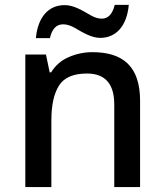

<svg xmlns="http://www.w3.org/2000/svg" viewBox="-20 -761 670 781"><path d="M183.1 -606C191.4 -643.6 209.5 -662.1 236.8 -662.1C251.5 -662.1 267.1 -657.2 283.7 -647.9C316.4 -628.9 352.1 -606.9 387.7 -606.9C452.1 -606.9 496.1 -655.3 503.9 -741.2H446.8C437.5 -703.6 419.9 -685.1 394 -685.1C379.4 -685.1 364.3 -689.9 348.1 -699.2C315.9 -717.8 280.3 -740.2 243.2 -740.2C177.2 -740.2 133.8 -691.4 126 -606ZM356 -548.8C322.3 -548.8 290 -542 259.8 -528.8C229 -515.6 205.1 -494.6 188 -466.8H182.1L167 -539.1H83V0H189V-272C189 -333 199.2 -380.4 220.2 -413.1C240.7 -445.8 278.8 -461.9 334 -461.9C407.7 -461.9 444.8 -419.9 444.8 -335.9V0H549.8V-351.1C549.8 -489.7 481.4 -548.8 356 -548.8Z"/></svg>

Font: Noto Reveo Sans
Style: Regular
Weight: 500
Designer: Monotype Design Team
Foundry: Monotype Imaging Inc.
Version: Version 2.007